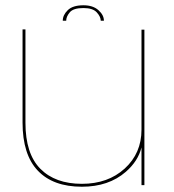

<svg xmlns="http://www.w3.org/2000/svg" viewBox="-20 -702 660 728"><path d="M516.5 0V-143Q503.5 -91 457 -50.5Q392 6 290.5 6Q181.5 6 123.5 -54.8Q65.5 -115.5 65.5 -237.5V-590.5H76.5V-236.5Q76.5 -119 133 -62Q189.5 -5 290.5 -5Q389.5 -5 453 -63Q516.5 -121 516.5 -210.5V-589.5H527.5V0ZM296.5 -682Q332.5 -682 353.2 -663.5Q374 -645 374 -623.5H362Q362 -638.5 347 -655Q332 -671.5 296.5 -671.5Q258 -671.5 244.5 -655.2Q231 -639 231 -623.5H218Q218 -645 237 -663.5Q256 -682 296.5 -682Z"/></svg>

Font: Anybody ExtraExpanded Thin
Style: Regular
Weight: 100
Width: 8
Designer: Tyler Finck
Foundry: Etcetera Type Company
Version: Version 1.010; ttfautohint (v1.8.3) -l 8 -r 50 -G 200 -x 14 